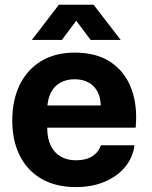

<svg xmlns="http://www.w3.org/2000/svg" viewBox="-20 -763 628 793"><path d="M293.7 9.7Q210.3 9.7 151.5 -24.3Q92.7 -58.3 61.7 -120.2Q30.7 -182 30.7 -264.3Q30.7 -351 62.2 -414.2Q93.7 -477.3 151.5 -511.5Q209.3 -545.7 288.3 -545.7Q379.7 -545.7 438.3 -505.7Q497 -465.7 522.8 -395.7Q548.7 -325.7 540.3 -235.7H175Q175 -191.7 189.7 -161.5Q204.3 -131.3 231.2 -116.2Q258 -101 293.7 -101Q336 -101 361.8 -118Q387.7 -135 396.7 -163H535.7Q528 -110 495.2 -71.5Q462.3 -33 410.7 -11.7Q359 9.7 293.7 9.7ZM175.3 -313 162.3 -327.3H409.7L396 -313Q397.7 -354.7 384.3 -381.5Q371 -408.3 346.3 -422Q321.7 -435.7 288.3 -435.7Q254 -435.7 228.7 -421.2Q203.3 -406.7 189.5 -379.2Q175.7 -351.7 175.3 -313ZM111.6 -598.1 223.1 -743.4H366.6L478.4 -598.1H354.4L294.9 -677.3L235.6 -598.1Z"/></svg>

Font: Mona Sans ExtraLight
Style: Regular
Weight: 200
Designer: Deni Anggara
Foundry: GitHub
Version: Version 2.000